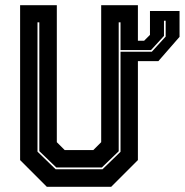

<svg xmlns="http://www.w3.org/2000/svg" viewBox="-20 -720 712 740"><path d="M194.5 -67.5H375L444.5 -135V-634H437.5V-137L372.5 -74.5H197L131.5 -137.5V-634H124.5V-135.5ZM612 -640V-581.5L562 -527H444.5V-520.5H565L618.5 -579V-640ZM558 -677.5H672V-578L590.5 -484.5H511.5V-103L408.5 0H160.5L57.5 -103V-700H199V-172L229.5 -141.5H339.5L370 -172V-700H511.5V-563H535.5L558 -585.5Z"/></svg>

Font: Tourney ExtraBold
Style: Regular
Weight: 800
Designer: Tyler Finck
Foundry: Etcetera Type Co
Version: Version 1.015